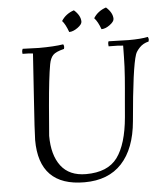

<svg xmlns="http://www.w3.org/2000/svg" viewBox="-61 -958 885 1031"><g transform="rotate(-5 382.0 -442.5)"><path d="M547 -723 655 -720Q721 -720 759 -728Q763 -722 763 -713L761 -703Q731 -696 712 -676Q693 -656 688 -640Q665 -573 640 -284Q627 -137 554.5 -58.5Q482 20 353 20Q108 20 108 -229Q108 -263 122.5 -475Q137 -687 137 -693Q120 -696 81 -696Q80 -700 80 -707Q80 -714 84 -723Q84 -723 171 -720Q253 -720 303 -728Q307 -722 307 -713L305 -703Q260 -692 245 -676Q230 -660 224 -628Q211 -557 198 -404.5Q185 -252 185 -245Q185 -141 230 -82Q275 -23 365 -23Q482 -23 534 -93.5Q586 -164 599 -309Q601 -337 606 -391.5Q611 -446 612.5 -465Q614 -484 617 -521Q620 -558 620.5 -579.5Q621 -601 622 -631Q623 -661 623 -693Q603 -696 545 -696Q544 -701 544 -709Q544 -717 547 -723ZM411 -841Q411 -826 386.5 -808.5Q362 -791 341 -791Q325 -835 308 -853Q331 -890 376 -905Q411 -874 411 -841ZM584 -841Q584 -826 560 -808.5Q536 -791 515 -791Q500 -833 481 -853Q504 -890 549 -905Q584 -874 584 -841Z"/></g></svg>

Font: Rosarivo
Style: Italic
Weight: 400
Version: Version 1.003